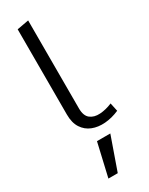

<svg xmlns="http://www.w3.org/2000/svg" viewBox="-272 -808 904 1166"><g transform="rotate(-30 180.0 -225.0)"><path d="M360 -17.5Q309.5 4.5 260.2 8.2Q211 12 171.2 -3.8Q131.5 -19.5 107.8 -55.8Q84 -92 84 -150V-748L166 -763V-146Q166 -94 193 -73Q220 -52 261.8 -54.8Q303.5 -57.5 347.5 -76ZM108 312.5 161.5 81H255L173.5 312.5Z"/></g></svg>

Font: Mooli
Style: Regular
Weight: 400
Designer: Vernon Adams
Foundry: Vernon Adams
Version: Version 1.000; ttfautohint (v1.8.4.7-5d5b);gftools[0.9.33]